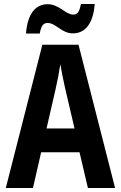

<svg xmlns="http://www.w3.org/2000/svg" viewBox="-20 -941 605 961"><path d="M110 -773H179C186 -814 198 -826 218 -826C239 -826 255 -814 276 -800C295 -787 316 -774 345 -774C406 -774 447 -823 454 -921H385C378 -884 369 -868 347 -868C328 -868 309 -881 290 -894C269 -907 247 -920 219 -920C158 -920 118 -873 110 -773ZM9 0H145L186 -179H378L420 0H556L373 -717H192ZM213 -298 258 -494C268 -538 276 -579 282 -620C286 -594 293 -558 304 -508L353 -298Z"/></svg>

Font: Kathrein 77 Bold Condensed
Style: Regular
Weight: 700
Width: 3
Designer: Lazydogs Typefoundry, based on Open Sans by Ascender Corporation
Foundry: Lazydogs Typefoundry
Version: Version 1.003;PS 001.003;hotconv 1.0.88;makeotf.lib2.5.64775